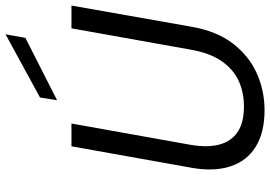

<svg xmlns="http://www.w3.org/2000/svg" viewBox="-164 -820 995 708"><g transform="rotate(-90 334.0 -465.5)"><path d="M282 12Q200 12 147.5 -20.5Q95 -53 75 -114Q55 -175 70 -258L149 -700H233L154 -258Q144 -198 155.5 -154.5Q167 -111 201.5 -87.5Q236 -64 296 -64Q349 -64 391.5 -84Q434 -104 463.5 -147Q493 -190 505 -258L584 -700H668L590 -258Q574 -165 528.5 -105.5Q483 -46 419 -17Q355 12 282 12ZM319 -753 329 -816 562 -943 549 -870Z"/></g></svg>

Font: DM Sans 24pt
Style: Italic
Weight: 400
Italic angle: -10°
Designer: Colophon Foundry, Jonny Pinhorn
Foundry: Colophon Foundry
Version: Version 4.004;gftools[0.9.30]